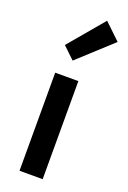

<svg xmlns="http://www.w3.org/2000/svg" viewBox="-171 -965 681 1021"><g transform="rotate(20 169.5 -454.5)"><path d="M83 0V-555H214V0ZM148 -647 81 -711 248 -909 339 -822Z"/></g></svg>

Font: Noto Sans TC Thin SemiBold
Style: Regular
Weight: 600
Version: Version 2.004-H2;hotconv 1.0.118;makeotfexe 2.5.65603